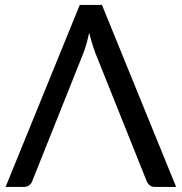

<svg xmlns="http://www.w3.org/2000/svg" viewBox="-20 -736 716 756"><path d="M673.5 0H590.5Q577.5 0 569.5 -6.5Q561.5 -13 557.5 -23L355 -528.5Q348.5 -545.5 342.5 -565.5Q336.5 -585.5 331 -607Q326.5 -585.5 321 -565.5Q315.5 -545.5 309 -528.5L107 -23Q104 -14 95.5 -7Q87 0 74.5 0H2L294 -716.5H381.5Z"/></svg>

Font: Lato
Style: Regular
Weight: 400
Designer: Lukasz Dziedzic with Adam Twardoch and Botio Nikoltchev
Foundry: tyPoland Lukasz Dziedzic
Version: Version 2.015; 2015-08-06; http://www.latofonts.com/